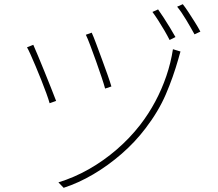

<svg xmlns="http://www.w3.org/2000/svg" viewBox="-20 -860 1040 917"><path d="M418 -704Q426 -687 439 -652Q452 -617 467 -576.5Q482 -536 494.5 -500.5Q507 -465 512 -447L482 -437Q477 -456 465 -492Q453 -528 438.5 -568.5Q424 -609 411 -643.5Q398 -678 390 -694ZM842 -614Q840 -608 837 -597Q834 -586 832 -579Q807 -491 772 -409.5Q737 -328 675 -247Q625 -181 560.5 -125Q496 -69 425.5 -27.5Q355 14 284 37L259 11Q334 -12 404.5 -52Q475 -92 537.5 -146Q600 -200 649 -263Q690 -316 721.5 -375Q753 -434 774.5 -497Q796 -560 806 -625ZM139 -646Q147 -628 161.5 -593.5Q176 -559 192.5 -518Q209 -477 224 -439.5Q239 -402 248 -378L217 -367Q212 -385 201.5 -414Q191 -443 177.5 -477Q164 -511 150.5 -543Q137 -575 126 -599.5Q115 -624 109 -634ZM735 -815Q746 -800 761.5 -776Q777 -752 792 -727.5Q807 -703 818 -683L790 -669Q780 -689 765.5 -714Q751 -739 735.5 -763Q720 -787 708 -803ZM853 -840Q865 -825 880 -802Q895 -779 910.5 -754.5Q926 -730 937 -709L909 -696Q892 -727 869 -765.5Q846 -804 826 -828Z"/></svg>

Font: Noto Sans JP Thin Thin
Style: Regular
Weight: 250
Version: Version 2.004-H2;hotconv 1.0.118;makeotfexe 2.5.65603